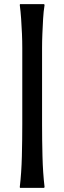

<svg xmlns="http://www.w3.org/2000/svg" viewBox="-20 -788 309 922"><path d="M75 110Q83 43 85 -37.5Q87 -118 87 -192V-500Q87 -525 87 -557.5Q87 -590 85.5 -626Q84 -662 81.5 -697.5Q79 -733 75 -764L76 -768H192L194 -764Q189 -733 187 -697.5Q185 -662 183.5 -626Q182 -590 182 -557.5Q182 -525 182 -500V-192Q182 -118 184 -37.5Q186 43 194 110L192 114H76Z"/></svg>

Font: QuattrocentoBold
Style: Bold
Weight: 700
Designer: Pablo Impallari
Foundry: Pablo Impallari, Igino Marini, Branda Gallo
Version: Version 2.000